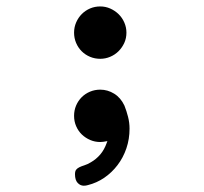

<svg xmlns="http://www.w3.org/2000/svg" viewBox="-20 -470 642 605"><path d="M372.1 -137.2Q378.9 -120.1 383.5 -101.8Q388.2 -83.5 388.2 -64.5Q388.2 -31.7 378.2 -2.4Q368.2 26.9 350.3 50.3Q332.5 73.7 308.6 90.1Q284.7 106.4 256.8 113.3Q250.5 115.2 244.1 115.2Q232.9 115.2 224.6 106.2Q216.3 97.2 216.3 79.1Q216.3 69.3 220 64.7Q223.6 60.1 230.2 56.9Q236.8 53.7 246.1 50.8Q255.4 47.9 266.1 41.5Q283.2 31.7 295.9 16.8Q308.6 2 316.4 -20Q317.9 -24.9 318.4 -25.4Q303.7 -22.5 295.9 -22.5Q279.3 -22.5 264.4 -28.8Q249.5 -35.2 238 -46.1Q226.6 -57.1 220 -72.3Q213.4 -87.4 213.4 -105Q213.4 -122.1 219.7 -137.2Q226.1 -152.3 237.3 -163.6Q248.5 -174.8 263.7 -181.2Q278.8 -187.5 295.9 -187.5Q319.3 -187.5 339.8 -174.8Q360.4 -162.1 372.1 -137.2ZM295.9 -449.7Q312.5 -449.7 327.4 -443.1Q342.3 -436.5 353.8 -425.3Q365.2 -414.1 371.8 -398.9Q378.4 -383.8 378.4 -367.2Q378.4 -349.6 371.6 -334.7Q364.7 -319.8 353.5 -308.6Q342.3 -297.4 327.1 -291Q312 -284.7 295.9 -284.7Q278.8 -284.7 263.7 -291Q248.5 -297.4 237.3 -308.6Q226.1 -319.8 219.7 -335Q213.4 -350.1 213.4 -367.2Q213.4 -384.3 220 -399.4Q226.6 -414.6 237.8 -425.8Q249 -437 263.9 -443.4Q278.8 -449.7 295.9 -449.7Z"/></svg>

Font: Erica Type
Style: Regular
Weight: 400
Designer: Peter Wiegel
Foundry: Peter Wiegel
Version: Version 1.000 2010 initial release